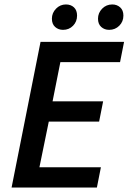

<svg xmlns="http://www.w3.org/2000/svg" viewBox="-20 -842 577 862"><path d="M32 0 162 -654H537L519 -563H251L216 -387H443L425 -296H199L157 -91H433L415 0ZM263 -708Q242 -708 227.5 -721Q213 -734 213 -758Q213 -784 231.5 -803Q250 -822 276 -822Q298 -822 312 -809Q326 -796 326 -772Q326 -745 308 -726.5Q290 -708 263 -708ZM470 -708Q449 -708 434.5 -721Q420 -734 420 -758Q420 -784 438.5 -803Q457 -822 484 -822Q505 -822 519.5 -809Q534 -796 534 -772Q534 -745 515.5 -726.5Q497 -708 470 -708Z"/></svg>

Font: Source Sans 3 ExtraLight SemiBold
Style: Italic
Weight: 600
Italic angle: -11°
Version: Version 3.052;hotconv 1.1.0;makeotfexe 2.6.0